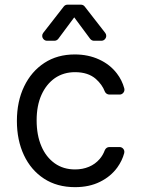

<svg xmlns="http://www.w3.org/2000/svg" viewBox="-20 -784 598 816"><path d="M166.9 -24.9Q111.5 -61.1 81.7 -124.6Q51.8 -188.2 51.8 -269.9Q51.8 -353 82.7 -416.9Q113.3 -480.5 168.7 -516.7Q223.7 -552.6 297.6 -552.6Q355.1 -552.6 401.3 -531.2Q447.8 -509.9 476.9 -471.6Q498.6 -443.5 508.2 -408.4Q508.9 -404.8 508.9 -403.1Q508.9 -394.5 502.8 -388.3Q496.8 -382.1 488.3 -382.1H445Q438.6 -382.1 433.2 -385.7Q427.9 -389.2 425.4 -395.2Q414.4 -424.4 387.4 -448.5Q354.4 -477.3 299 -477.3Q250.4 -477.3 213.4 -452.1Q176.5 -426.1 156.2 -380.7Q135.7 -334.9 135.7 -272.7Q135.7 -209.5 155.9 -162.6Q175.4 -116.5 212.7 -89.8Q249.3 -63.9 299 -63.9Q331.3 -63.9 358.3 -75.3Q384.6 -86.3 403.4 -108Q417.3 -123.9 425.4 -145.6Q427.9 -151.6 433.1 -155.4Q438.2 -159.1 445 -159.1H487.9Q496.4 -159.1 502.5 -153.1Q508.5 -147 508.5 -138.5Q508.5 -134.9 507.8 -132.8Q499.3 -101.2 478.7 -72.4Q450.6 -33.7 405.2 -11.4Q359.7 11.4 299 11.4Q222.3 11.4 166.9 -24.9ZM228 -619.3 295.5 -710.2 362.9 -619.3Q369.7 -610.8 379.6 -610.8H410.9Q419.7 -610.8 425.6 -617.2Q431.5 -623.6 431.5 -631.7Q431.5 -638.8 427.2 -644.2L340.2 -756Q337.4 -759.9 332.9 -762.1Q328.5 -764.2 323.5 -764.2H267.4Q257.1 -764.2 250.7 -756L163.7 -644.2Q159.4 -638.8 159.4 -631.7Q159.4 -623.6 165.3 -617.2Q171.2 -610.8 180 -610.8H211.3Q216.3 -610.8 220.7 -613.1Q225.1 -615.4 228 -619.3Z"/></svg>

Font: DeltaSans
Style: Regular
Weight: 400
Designer: Rasmus Andersson
Foundry: rsms
Version: Version 3.012